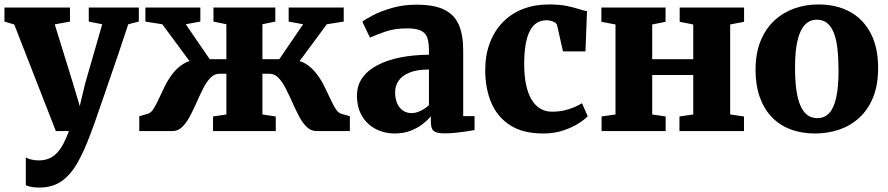

<svg xmlns="http://www.w3.org/2000/svg" viewBox="-21 -589 3993 863"><path d="M155.5 254Q136 254 120.8 251.2Q105.5 248.5 95 243.5V118Q102 123.5 118.2 127.8Q134.5 132 152.5 132Q179 132 199.2 123.5Q219.5 115 235.2 98.2Q251 81.5 264 56.8Q277 32 289 0H230L43 -479L-1 -492V-555H293.5V-492L225 -479.5L307.5 -213L337.5 -112L361.5 -213L438.5 -480L378 -492V-555H603V-492L555.5 -480Q537 -423.5 515 -358.5Q493 -293.5 471.2 -230.5Q449.5 -167.5 431.2 -114.5Q413 -61.5 400.8 -27.2Q388.5 7 386 12.5Q357.5 89.5 326.8 143.5Q296 197.5 255.2 225.8Q214.5 254 155.5 254Z M605 0V-66.5L644.5 -78Q658.5 -82.5 670 -101.2Q681.5 -120 693.8 -147Q706 -174 721 -203.8Q736 -233.5 756.2 -259.5Q776.5 -285.5 804 -302.5Q831.5 -319.5 868.5 -320L878 -250.5L708.5 -480L632.5 -492V-555H879.5V-492L814 -480L921.5 -323H996.5V-480L938.5 -492V-555H1216.5V-492L1158.5 -480V-323H1234.5L1341.5 -480L1276.5 -492V-555H1524V-492L1448 -480L1278.5 -250.5L1288 -320Q1325.5 -319.5 1352.8 -302.5Q1380 -285.5 1400.2 -259.5Q1420.5 -233.5 1435.5 -203.8Q1450.5 -174 1462.8 -147Q1475 -120 1486.8 -101.2Q1498.5 -82.5 1512 -78L1551.5 -66.5V0H1400.5Q1376.5 0 1357.5 -18.5Q1338.5 -37 1323 -66.5Q1307.5 -96 1293 -128.8Q1278.5 -161.5 1263.5 -191Q1248.5 -220.5 1230.8 -239Q1213 -257.5 1190.5 -257.5H1158.5V-74.5L1218.5 -65.5V0H936.5V-65.5L996.5 -74.5V-257.5H965Q942.5 -257.5 924.8 -239Q907 -220.5 892 -191Q877 -161.5 862.8 -128.8Q848.5 -96 832.8 -66.5Q817 -37 798.2 -18.5Q779.5 0 755 0Z M1752 11Q1706.5 11 1668 -9Q1629.5 -29 1606.5 -67Q1583.5 -105 1583.5 -159.5Q1583.5 -205 1607.8 -239.2Q1632 -273.5 1675.8 -296.2Q1719.5 -319 1778.5 -330.8Q1837.5 -342.5 1907 -343V-363Q1907 -397.5 1899.8 -419Q1892.5 -440.5 1871.2 -451Q1850 -461.5 1808.5 -461.5Q1751.5 -461.5 1708.8 -446.2Q1666 -431 1642 -420L1607.5 -491.5Q1620.5 -502 1655.2 -520.2Q1690 -538.5 1740.5 -553.2Q1791 -568 1851.5 -568Q1931 -568 1976.5 -545.2Q2022 -522.5 2041.5 -477Q2061 -431.5 2061 -363V-67H2112V-4.5Q2100.5 -2 2077 1.5Q2053.5 5 2026.8 7.8Q2000 10.5 1978.5 10.5Q1940 10.5 1927.8 -0.8Q1915.5 -12 1915.5 -43.5V-66.5Q1903 -50.5 1880 -32.2Q1857 -14 1824.8 -1.5Q1792.5 11 1752 11ZM1829.5 -80.5Q1848 -80.5 1869.8 -91Q1891.5 -101.5 1907 -116.5V-276.5Q1852 -276.5 1818.5 -262.2Q1785 -248 1770 -225.2Q1755 -202.5 1755 -175.5Q1755 -145.5 1764.2 -124.5Q1773.5 -103.5 1790.2 -92Q1807 -80.5 1829.5 -80.5Z M2421 11Q2329.5 11 2272 -26Q2214.5 -63 2187.2 -127.2Q2160 -191.5 2160 -273.5Q2160 -341 2180.5 -395.5Q2201 -450 2238.8 -489Q2276.5 -528 2329.2 -548.5Q2382 -569 2446.5 -569Q2493 -569 2525 -562.5Q2557 -556 2579.2 -548.8Q2601.5 -541.5 2617.5 -539L2610.5 -358H2509.5L2483.5 -473.5Q2481.5 -482.5 2473 -488Q2464.5 -493.5 2453.8 -495.8Q2443 -498 2434.5 -498Q2405.5 -498 2383.5 -480Q2361.5 -462 2348.5 -419.5Q2335.5 -377 2335 -303Q2335 -249.5 2343.5 -209Q2352 -168.5 2368.2 -141.5Q2384.5 -114.5 2407.5 -100.8Q2430.5 -87 2458.5 -87Q2489.5 -87 2514.2 -92.5Q2539 -98 2559.2 -106.8Q2579.5 -115.5 2595 -125L2620.5 -66.5Q2608.5 -53 2580.2 -34.8Q2552 -16.5 2511.2 -2.8Q2470.5 11 2421 11Z M2683 0V-65.5L2745.5 -74.5V-479L2682 -491V-555H2970.5V-491L2910.5 -479V-323H3095V-479L3034 -491V-555H3323.5V-491L3261 -479V-74.5L3323 -65.5V0H3033V-65.5L3095 -74.5V-252H2910.5V-74.5L2971 -65.5V0Z M3375 -274.5Q3375 -349.5 3397.8 -405Q3420.5 -460.5 3460 -497Q3499.5 -533.5 3550 -551.2Q3600.5 -569 3657 -569Q3740 -569 3800.2 -535.5Q3860.5 -502 3893.2 -438.2Q3926 -374.5 3926 -283.5Q3926 -206.5 3903.2 -151Q3880.5 -95.5 3841 -59.5Q3801.5 -23.5 3750.5 -6.2Q3699.5 11 3643 11Q3581 11 3531.5 -8Q3482 -27 3447.2 -63.5Q3412.5 -100 3393.8 -153.2Q3375 -206.5 3375 -274.5ZM3653 -58Q3685 -58 3706 -80.5Q3727 -103 3737.5 -150.2Q3748 -197.5 3748 -271.5Q3748 -328 3743 -370.8Q3738 -413.5 3726.5 -442.2Q3715 -471 3696.2 -485.8Q3677.5 -500.5 3650.5 -500.5Q3619 -500.5 3597.2 -478Q3575.5 -455.5 3564 -408.2Q3552.5 -361 3552.5 -286.5Q3552.5 -229.5 3558.2 -186.8Q3564 -144 3576.2 -115.5Q3588.5 -87 3607.2 -72.5Q3626 -58 3653 -58Z"/></svg>

Font: Merriweather 20pt Black
Style: Regular
Weight: 900
Version: Version 2.100